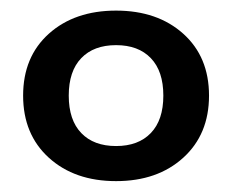

<svg xmlns="http://www.w3.org/2000/svg" viewBox="-20 -749 426 353"><path d="M316.9 -459Q269.5 -416 193.4 -416Q117.2 -416 69.8 -459Q22.5 -502 22.5 -573.2Q22.5 -644.5 69.8 -687Q117.2 -729.5 193.4 -729.5Q269.5 -729.5 316.9 -687Q364.3 -644.5 364.3 -573.2Q364.3 -502 316.9 -459ZM129.4 -642.1Q106.4 -618.2 106.4 -573.2Q106.4 -528.3 129.4 -504.4Q152.3 -480.5 193.4 -480.5Q234.4 -480.5 257.3 -504.4Q280.3 -528.3 280.3 -573.2Q280.3 -618.2 257.3 -642.1Q234.4 -666 193.4 -666Q152.3 -666 129.4 -642.1Z"/></svg>

Font: Min Sans SemiBold
Style: Regular
Weight: 600
Designer: Jinseong-Kim, NotoSansCJK, Nunito
Foundry: Jinseong-Kim
Version: Version 1.400;Glyphs 3.1.2 (3151)